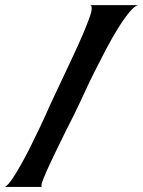

<svg xmlns="http://www.w3.org/2000/svg" viewBox="-30 -740 568 760"><path d="M169.9 -328.1Q178.7 -346.7 193.8 -378.9Q209 -411.1 227.1 -449.7Q245.1 -488.3 264.2 -528.8Q283.2 -569.3 298.3 -605Q313.5 -640.6 323.2 -667.5Q333 -694.3 333 -706.1Q333 -710.9 332 -714.8Q331.1 -718.8 326.2 -719.7H518.6Q504.9 -718.8 483.9 -693.8Q462.9 -668.9 439 -630.9Q415 -592.8 390.6 -546.4Q366.2 -500 344.7 -457Q323.2 -414.1 307.6 -379.9Q292 -345.7 285.2 -332Q277.3 -314.5 263.2 -286.1Q249 -257.8 231.9 -224.1Q214.8 -190.4 197.8 -154.8Q180.7 -119.1 166.5 -88.9Q152.3 -58.6 143.1 -35.6Q133.8 -12.7 133.8 -4.9Q133.8 -1 135.7 0H-9.8Q2 -7.8 18.1 -31.2Q34.2 -54.7 52.2 -86.9Q70.3 -119.1 88.9 -155.8Q107.4 -192.4 123.5 -226.6Q139.6 -260.7 151.9 -287.6Q164.1 -314.5 169.9 -328.1Z"/></svg>

Font: Cherry Cream Soda
Style: Regular
Weight: 400
Designer: Font Diner, Inc
Foundry: Font Diner, Inc
Version: Version 1.001